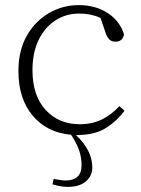

<svg xmlns="http://www.w3.org/2000/svg" viewBox="-20 -515 551 751"><path d="M283 13Q282 13 280.5 13Q279 13 277 13Q341 73 341 140Q341 173 316 194.5Q291 216 245 216Q229 216 214 213Q199 210 185 206L190 185Q204 187 215.5 189Q227 191 236 191Q299 191 299 131Q299 102 290 74.5Q281 47 258 12Q164 4 108 -62.5Q52 -129 52 -237Q52 -317 84.5 -374.5Q117 -432 171 -463.5Q225 -495 288 -495Q353 -495 400.5 -464.5Q448 -434 465 -381Q460 -352 432 -352Q416 -352 407.5 -361Q399 -370 394 -384L373 -445Q336 -462 290 -462Q238 -462 196.5 -435Q155 -408 131 -358.5Q107 -309 107 -241Q107 -141 158.5 -85Q210 -29 292 -29Q340 -29 378 -47.5Q416 -66 447 -100L467 -82Q438 -42 394.5 -14.5Q351 13 283 13Z"/></svg>

Font: Source Serif 4 SmText Light
Style: Regular
Weight: 300
Designer: Frank Grießhammer
Foundry: Adobe
Version: Version 4.005;hotconv 1.1.0;makeotfexe 2.6.0